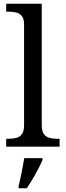

<svg xmlns="http://www.w3.org/2000/svg" viewBox="-20 -780 350 1021"><path d="M13 0V-42H26Q49 -42 67.5 -47Q86 -52 97 -67.5Q108 -83 108 -114V-650Q108 -680 96.5 -694.5Q85 -709 66.5 -713.5Q48 -718 26 -718H13V-760H202V-114Q202 -83 213 -67.5Q224 -52 243 -47Q262 -42 284 -42H297V0ZM79 208Q85 186 90 161Q95 136 100 110.5Q105 85 109 61H206V71Q197 92 183 119Q169 146 153 173Q137 200 123 221H79Z"/></svg>

Font: Noto Serif Lao
Style: Regular
Weight: 400
Designer: Monotype Design Team
Foundry: Monotype Imaging Inc.
Version: Version 2.003